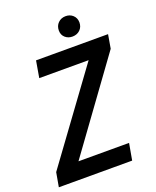

<svg xmlns="http://www.w3.org/2000/svg" viewBox="-172 -980 873 1074"><g transform="rotate(-20 265.0 -443.5)"><path d="M442.9 -99.1 425.3 0H23.9L41 -99.1ZM526.4 -628.9 69.8 0H-11.2L3.9 -85L461.4 -710.9H540.5ZM498 -710.9 480.5 -611.3H94.7L111.8 -710.9ZM288.6 -823.7Q288.6 -851.1 306.2 -868.7Q323.7 -886.2 350.1 -886.7Q376.5 -887.2 394.3 -870.8Q412.1 -854.5 412.6 -828.1Q412.6 -800.8 395 -783.7Q377.4 -766.6 350.6 -766.1Q324.7 -765.6 306.6 -781.5Q288.6 -797.4 288.6 -823.7Z"/></g></svg>

Font: Roboto Condensed Medium
Style: Italic
Weight: 500
Italic angle: -12°
Designer: Christian Robertson
Foundry: Google
Version: Version 3.0; 2020